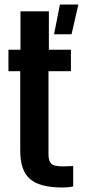

<svg xmlns="http://www.w3.org/2000/svg" viewBox="-20 -820 379 849"><path d="M256.6 9.1Q155.6 9.1 112.6 -28.5Q69.5 -66 69.5 -152V-505.1H17.3V-600H70.5V-770H196.1V-600H293.6V-505.1H194.4V-138.2Q194.4 -108.5 206.3 -96.4Q218.2 -84.3 257 -84.3Q269.3 -84.3 279.8 -84.9Q290.4 -85.5 303.6 -86V4.1Q293.4 6.8 281.5 8Q269.6 9.1 256.6 9.1ZM219 -668.6 245 -799.9H326.5L296.4 -668.6Z"/></svg>

Font: Big Shoulders Display SC Thin
Style: Regular
Weight: 100
Designer: Patric King
Foundry: XO Type Co
Version: Version 2.002